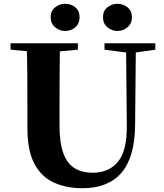

<svg xmlns="http://www.w3.org/2000/svg" viewBox="-20 -976 869 1016"><path d="M324 -812Q296 -812 272 -831.5Q248 -851 248 -885Q248 -919 272 -937.5Q296 -956 324 -956Q356 -956 378.5 -937.5Q401 -919 401 -885Q401 -851 378.5 -831.5Q356 -812 324 -812ZM602 -812Q572 -812 548.5 -831.5Q525 -851 525 -885Q525 -919 548.5 -937.5Q572 -956 602 -956Q631 -956 654.5 -937.5Q678 -919 678 -885Q678 -851 654.5 -831.5Q631 -812 602 -812ZM417 20Q331 20 265 -10Q199 -40 162 -109.5Q125 -179 125 -297V-406Q125 -490 124.5 -576Q124 -662 121 -747H297Q296 -662 295.5 -577Q295 -492 295 -406V-312Q295 -221 315 -166Q335 -111 374 -86.5Q413 -62 470 -62Q557 -62 605 -121Q653 -180 651 -316L647 -747H699L695 -314Q693 -142 622 -61Q551 20 417 20ZM36 -713V-747H392V-713L228 -698H198ZM533 -713V-747H802V-713L689 -697H657Z"/></svg>

Font: Noto Serif SC ExtraLight Black
Style: Regular
Weight: 900
Version: Version 2.002-H1;hotconv 1.1.0;makeotfexe 2.6.0